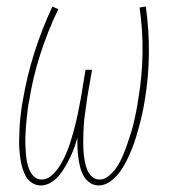

<svg xmlns="http://www.w3.org/2000/svg" viewBox="-20 -558 540 586"><path d="M281 8Q266 8 254 -0.5Q242 -9 235 -21.5Q228 -34 224.5 -48.5Q221 -63 219 -77.5Q217 -92 216.5 -107Q216 -122 216 -138Q212 -122 206.5 -107Q201 -92 194 -77.5Q187 -63 178.5 -48.5Q170 -34 159.5 -21.5Q149 -9 134.5 -0.5Q120 8 104 8Q90 8 77.5 0Q65 -8 58.5 -20.5Q52 -33 48 -46.5Q44 -60 42 -74.5Q40 -89 39 -103.5Q38 -118 38.5 -133Q39 -148 39.5 -163Q40 -178 41.5 -193Q43 -208 45 -223Q47 -238 50 -253Q62 -325 85 -397.5Q108 -470 140 -538L158 -530Q126 -464 103 -392.5Q80 -321 69 -250Q66 -237 64.5 -223.5Q63 -210 61.5 -196.5Q60 -183 59 -169.5Q58 -156 57.5 -142.5Q57 -129 57.5 -115.5Q58 -102 59 -89Q60 -76 62.5 -63.5Q65 -51 70 -39Q75 -27 84.5 -18.5Q94 -10 108 -10Q122 -10 134.5 -20Q147 -30 156 -42.5Q165 -55 172 -68.5Q179 -82 184.5 -95.5Q190 -109 194.5 -123Q199 -137 203 -151.5Q207 -166 210.5 -180Q214 -194 217 -208Q220 -222 222.5 -236.5Q225 -251 228 -265L241 -345H261L247 -265Q245 -251 243 -236.5Q241 -222 239 -208Q237 -194 236 -179.5Q235 -165 234.5 -151Q234 -137 234 -123Q234 -109 235 -95Q236 -81 238.5 -67.5Q241 -54 245.5 -41.5Q250 -29 260 -19.5Q270 -10 284 -10Q298 -10 310 -19.5Q322 -29 331 -40.5Q340 -52 346.5 -65Q353 -78 358.5 -91.5Q364 -105 368.5 -118.5Q373 -132 377.5 -145.5Q382 -159 385.5 -172.5Q389 -186 392 -200Q395 -214 397.5 -227.5Q400 -241 402 -255Q414 -326 415 -396Q416 -466 406 -535L425 -538Q435 -467 434.5 -396Q434 -325 422 -253Q419 -234 415 -215Q411 -196 406 -177.5Q401 -159 395.5 -140.5Q390 -122 382.5 -103.5Q375 -85 366.5 -67.5Q358 -50 346 -33.5Q334 -17 317 -4.5Q300 8 281 8Z"/></svg>

Font: Iosevka Curly Thin Oblique
Style: Regular
Weight: 100
Italic angle: -9°
Monospace: yes
Designer: Belleve Invis
Foundry: Belleve Invis
Version: Version 11.1.0; ttfautohint (v1.8.3)